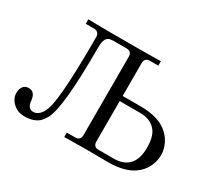

<svg xmlns="http://www.w3.org/2000/svg" viewBox="-140 -952 1318 1204"><g transform="rotate(30 519.0 -350.0)"><path d="M27.3 -89.8Q27.3 -118.7 41.3 -136.5Q55.2 -154.3 81.1 -154.3Q127.4 -154.3 133.3 -89.8Q137.7 -38.1 178.7 -38.1Q200.2 -38.1 220.2 -56.4Q240.2 -74.7 253.9 -117.2Q286.1 -218.8 286.1 -642.6Q286.1 -659.2 276.1 -670.4Q266.1 -681.6 248 -681.6H187.5V-713.9Q189.5 -713.9 251 -712.9Q312.5 -711.9 337.9 -711.9H569.3Q594.7 -711.9 652.8 -712.9Q710.9 -713.9 712.9 -713.9V-681.6H652.3Q614.3 -681.6 614.3 -642.6V-405.3H744.1Q860.8 -405.3 926.8 -358.4Q965.8 -330.6 987.3 -289.1Q1008.8 -247.6 1008.8 -203.1Q1008.8 -158.7 987.3 -116.5Q965.8 -74.2 926.8 -46.9Q860.8 0 744.1 0H712.9Q710.4 0 652.6 -0.5Q594.7 -1 569.3 -1Q543.9 -1 485.8 0Q427.7 1 425.8 1V-31.2H486.3Q524.4 -31.2 524.4 -70.3V-636.7Q524.4 -675.8 486.3 -675.8H391.1Q370.6 -675.8 357.9 -669.9Q345.2 -664.1 339.1 -650.6Q333 -637.2 331.1 -621.6Q329.1 -606 329.1 -580.1Q329.1 -150.9 277.3 -59.6Q262.7 -34.2 246.6 -19Q230.5 -3.9 204.6 4.9Q178.7 13.7 141.6 13.7Q94.2 13.7 60.8 -17.6Q27.3 -48.8 27.3 -89.8ZM614.3 -76.2Q614.3 -37.1 651.9 -37.1H764.6Q832 -37.1 870.6 -77.1Q909.2 -117.2 909.2 -202.6Q909.2 -288.1 870.6 -327.9Q832 -367.7 764.6 -368.2H614.3Z"/></g></svg>

Font: Theano Old Style
Style: Regular
Weight: 400
Designer: Alexey Kryukov
Version: Version 2.00